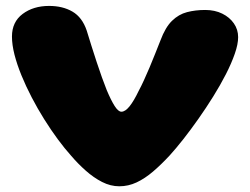

<svg xmlns="http://www.w3.org/2000/svg" viewBox="-20 -622 852 655"><path d="M387 13.5Q356.9 13.5 328.1 -1.3Q299.2 -16.1 272.6 -39.8Q245.9 -63.4 222.9 -90.4Q200.6 -115.2 176.9 -147.3Q153.2 -179.4 130.7 -215.4Q108.1 -251.5 88.3 -289.5Q68.5 -327.5 53.3 -364.6Q38.1 -401.8 29.4 -435.6Q20.8 -469.5 20.8 -497.4Q20.8 -547 57.2 -574.4Q93.8 -601.8 147.5 -601.8Q194 -601.8 227.2 -582.4Q260.5 -563 275.8 -517.8Q283.4 -492.9 292.1 -465.2Q300.8 -437.6 309.8 -410.3Q318.8 -383 327.6 -358.4Q336.4 -333.9 343.9 -315.1Q358.4 -280.5 370.9 -260.7Q383.4 -240.9 394.2 -240.9Q407.2 -240.9 422.1 -259.4Q436.9 -277.9 453.4 -312.5Q461.8 -328 471.1 -348.4Q480.4 -368.8 490.1 -391.6Q499.8 -414.4 509.1 -438.1Q518.5 -461.8 527.4 -484.2Q544.1 -529 566.9 -551.1Q589.6 -573.2 618.1 -580.6Q646.6 -588 680 -588Q712.9 -588 738.2 -575.5Q763.5 -563 777.9 -542.1Q792.4 -521.2 792.4 -495.2Q792.4 -471.4 781.1 -439Q769.9 -406.6 750.8 -369.1Q731.6 -331.6 707.4 -292.8Q683.2 -254 657.1 -216.9Q631 -179.8 605.8 -147.7Q580.5 -115.6 559.1 -92Q529.8 -60.4 501.9 -36.6Q474.1 -12.9 445.9 0.3Q417.6 13.5 387 13.5Z"/></svg>

Font: Gluten Thin
Style: Regular
Weight: 100
Designer: Tyler Finck
Foundry: Etcetera Type Company
Version: Version 1.300